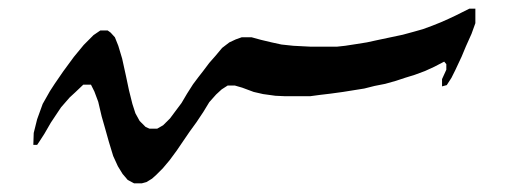

<svg xmlns="http://www.w3.org/2000/svg" viewBox="-20 -219 1163 439"><path d="M1053.2 -199.2H1066.9V-166L1058.1 -141.6L1045.4 -113.3L1035.6 -89.8L1021 -58.6L1012.2 -41L1001.5 -24.4L990.7 -21.5V-38.1L1000.5 -59.6V-72.3L995.6 -78.1L973.1 -66.4L951.7 -56.6L928.2 -47.9L905.8 -41L885.3 -34.2L860.8 -27.3L836.4 -22.5L813 -16.6L788.6 -12.7L764.2 -8.8L735.8 -4.9L711.4 -2L689 1H632.3L609.9 0L581.5 -3.9L560.1 -8.8L533.7 -18.6L517.1 -23.4H500.5L486.8 -14.6L474.1 -2.9L458.5 14.6L444.8 37.1L429.2 60.5L413.6 82L398.9 103.5L384.3 125L367.7 147.5L352.1 166L337.4 180.7L327.6 189.5L314.9 197.3L304.2 200.2H286.6L272 192.4L260.3 178.7L249.5 161.1L238.8 137.7L229 105.5L220.2 74.2L212.4 46.9L204.6 13.7L195.8 -9.8L188 -25.4H170.4L151.9 -7.8L139.2 3.9L119.6 26.4L107.9 43.9L96.2 61.5L81.5 86.9L70.8 103.5L64.9 112.3H56.2L57.1 85L64.9 53.7L77.6 18.6L94.2 -10.7L105 -27.3L124.5 -55.7L148.9 -88.9L171.4 -116.2L193.8 -138.7L209.5 -149.4H226.1L232.9 -144.5L242.7 -133.8L250.5 -114.3L259.3 -85L268.1 -44.9L274.9 -12.7L282.7 18.6L289.6 40L299.3 57.6L313 71.3L321.8 75.2H339.4L353 67.4L368.7 51.8L380.4 36.1L395 16.6L407.7 -4.9L421.4 -26.4L433.1 -42L443.8 -55.7L458.5 -75.2L473.1 -91.8L487.8 -109.4L504.4 -122.1L519 -128.9L532.7 -133.8H555.2L576.7 -127.9L601.1 -122.1L623.5 -117.2L650.9 -114.3L689.9 -112.3H750.5L769 -114.3L794.4 -118.2L818.8 -122.1L841.3 -127L873.5 -133.8L900.9 -139.6L926.3 -146.5L946.8 -152.3L968.3 -160.2L987.8 -168L1005.4 -175.8L1022 -183.6L1037.6 -191.4Z"/></svg>

Font: LaylaRuqaa
Style: Regular
Weight: 400
Version: Version 2.0